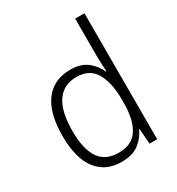

<svg xmlns="http://www.w3.org/2000/svg" viewBox="-182 -876 927 1003"><g transform="rotate(-30 281.5 -375.0)"><path d="M259 10Q163 10 110.5 -59Q58 -128 58 -262Q58 -398 111.5 -470Q165 -542 266 -542Q329 -542 367 -512Q405 -482 422 -441H426Q422 -492 422 -541V-760H478V0H432L425 -92H422Q403 -49 364 -19.5Q325 10 259 10ZM270 -39Q351 -39 386.5 -95.5Q422 -152 422 -251V-271Q422 -374 387.5 -433.5Q353 -493 274 -493Q197 -493 156.5 -434.5Q116 -376 116 -258Q116 -149 153.5 -94Q191 -39 270 -39Z"/></g></svg>

Font: Noto Sans Mono SemiCondensed Light
Style: Regular
Weight: 300
Width: 4
Designer: Monotype Design Team
Foundry: Monotype Imaging Inc.
Version: Version 2.014; ttfautohint (v1.8.4.7-5d5b)